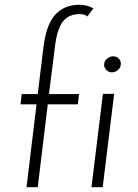

<svg xmlns="http://www.w3.org/2000/svg" viewBox="-20 -784 576 804"><path d="M133 -347H66L71 -390H138L162 -587Q173 -679 210.5 -721.5Q248 -764 313 -764Q344 -764 371 -749L346 -715Q335 -725 313 -725Q268 -725 243.5 -694Q219 -663 210 -588L185 -390H311L306 -347H180L138 0H91ZM416 -513Q416 -528 428.5 -538.5Q441 -549 456 -548Q469 -548 478 -538Q487 -528 486 -515Q485 -500 473.5 -490.5Q462 -481 447 -481Q434 -482 425 -491.5Q416 -501 416 -513ZM458 -391 410 0H363L411 -391Z"/></svg>

Font: Josefin Sans Light
Style: Italic
Weight: 300
Italic angle: -7°
Designer: Santiago Orozco
Foundry: Typemade
Version: Version 2.000